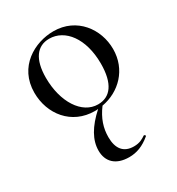

<svg xmlns="http://www.w3.org/2000/svg" viewBox="-163 -502 810 880"><g transform="rotate(-30 241.5 -62.0)"><path d="M448 -192C448 -297 375 -399 251 -399C152 -399 35 -336 35 -198C35 -85 111 13 234 13C240 13 246 13 251 12C188 69 157 123 157 179C157 237 194 275 265 275C304 275 340 262 378 230C382 227 375 220 371 222C356 232 339 243 308 243C254 243 227 209 227 148C227 100 241 56 276 9C371 -8 448 -83 448 -192ZM115 -231C115 -329 153 -379 217 -379C301 -379 366 -295 366 -162C366 -56 327 -6 262 -6C177 -6 115 -103 115 -231Z"/></g></svg>

Font: Cormorant Infant Book
Style: Regular
Weight: 500
Designer: Christian Thalmann (Catharsis Fonts)
Version: Version 1.000;PS 002.000;hotconv 1.0.88;makeotf.lib2.5.64775